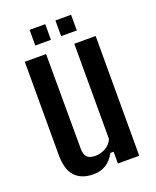

<svg xmlns="http://www.w3.org/2000/svg" viewBox="-139 -815 734 904"><g transform="rotate(-20 228.0 -363.0)"><path d="M171.5 8.5Q113 8.5 80.5 -25Q48 -58.5 48 -134.5V-600H154.5L155.5 -125.5Q155.5 -96.5 168.2 -83.2Q181 -70 209.5 -70Q237 -70 261.5 -84.2Q286 -98.5 296 -123V-600H403V0H296V-59H280Q260 -23.5 233.5 -7.5Q207 8.5 171.5 8.5ZM250 -655V-733.5H328.5V-655ZM120.5 -655V-733.5H199V-655Z"/></g></svg>

Font: Big Shoulders Medium
Style: Regular
Weight: 500
Designer: Patric King
Foundry: XO Type Co
Version: Version 2.002